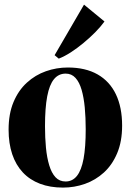

<svg xmlns="http://www.w3.org/2000/svg" viewBox="-20 -818 578 849"><path d="M18 -244.5Q18 -315 39.8 -366.8Q61.5 -418.5 98.8 -452.5Q136 -486.5 183 -503Q230 -519.5 280 -519.5Q358 -519.5 411.5 -489Q465 -458.5 492.5 -401Q520 -343.5 520 -262.5Q520 -192.5 498.2 -140.8Q476.5 -89 439.5 -55.2Q402.5 -21.5 355.8 -5Q309 11.5 258.5 11.5Q201.5 11.5 156.8 -5.5Q112 -22.5 81 -55.5Q50 -88.5 34 -136.2Q18 -184 18 -244.5ZM270 -15.5Q300.5 -15.5 320.2 -40.2Q340 -65 349.5 -116Q359 -167 359 -246.5Q359 -298 354.8 -342.8Q350.5 -387.5 340.8 -421Q331 -454.5 313.8 -473.5Q296.5 -492.5 270.5 -492.5Q239 -492.5 218.8 -468Q198.5 -443.5 188.8 -392.2Q179 -341 179 -260Q179 -209 183.2 -164.8Q187.5 -120.5 197.8 -86.8Q208 -53 225.5 -34.2Q243 -15.5 270 -15.5ZM239.5 -559 221.5 -574 351.5 -797.5 442 -723Q425 -699.5 400.8 -675Q376.5 -650.5 349 -627.8Q321.5 -605 293.8 -587Q266 -569 240.5 -559Z"/></svg>

Font: Merriweather 144pt
Style: Bold
Weight: 700
Version: Version 2.100